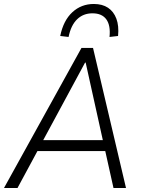

<svg xmlns="http://www.w3.org/2000/svg" viewBox="-28 -946 725 966"><path d="M-8 0 382 -705H440L606 0H543L498 -202L526 -186H134L169 -202L60 0ZM400 -631 183 -229 165 -241H513L492 -229L403 -631ZM317 -760 275 -765Q291 -843 336 -884.5Q381 -926 444 -926Q487 -926 515.5 -907Q544 -888 557.5 -852Q571 -816 566 -765L523 -760Q529 -818 507 -848.5Q485 -879 437 -879Q391 -879 360 -849Q329 -819 317 -760Z"/></svg>

Font: Nunito Sans 10pt SemiCondensed Light
Style: Italic
Weight: 300
Width: 4
Italic angle: -9°
Designer: Vernon Adams
Foundry: Vernon Adams
Version: Version 3.101;gftools[0.9.27]